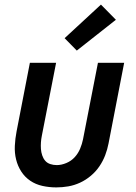

<svg xmlns="http://www.w3.org/2000/svg" viewBox="-20 -803 590 835"><path d="M225 12Q194 12 164.5 5.5Q135 -1 111.5 -17Q88 -33 72.5 -57Q57 -81 50 -109.5Q43 -138 44.5 -169Q46 -200 52 -231L110 -530H224L162 -213Q159 -198 158 -183.5Q157 -169 158 -155Q159 -141 163.5 -127.5Q168 -114 176.5 -104Q185 -94 198.5 -89.5Q212 -85 227 -85Q247 -85 268.5 -94Q290 -103 305 -119.5Q320 -136 328.5 -156.5Q337 -177 341 -197L406 -530H520L452 -179Q447 -153 437.5 -128Q428 -103 412.5 -80Q397 -57 375 -38.5Q353 -20 328 -8.5Q303 3 277 7.5Q251 12 225 12ZM314 -583 261 -637 419 -783 484 -717Z"/></svg>

Font: Lode Term
Style: Bold Italic
Weight: 700
Italic angle: -11°
Monospace: yes
Designer: Belleve Invis
Foundry: Belleve Invis
Version: Version 29.2.0